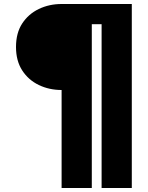

<svg xmlns="http://www.w3.org/2000/svg" viewBox="-20 -720 739 960"><path d="M288 -270Q226 -270 174 -295Q122 -320 91 -368Q60 -416 60 -485Q60 -555 91 -602.5Q122 -650 174 -675Q226 -700 288 -700H639V220H488V-599H439V220H288Z"/></svg>

Font: Jost* Heavy
Style: Regular
Weight: 800
Version: Version 3.7